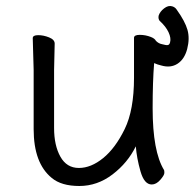

<svg xmlns="http://www.w3.org/2000/svg" viewBox="-20 -601 648 639"><path d="M162 -456 160 -368V-175Q160 -117 181 -79.5Q202 -42 242.5 -42Q283 -42 323.5 -75Q364 -108 395 -171.5Q426 -235 426 -342V-475Q426 -485 445 -485Q464 -485 482 -478Q495 -473 499 -465Q508 -456 519 -454Q533 -450 538.5 -451Q544 -452 546 -460Q550 -474 541 -493.5Q532 -513 511 -532Q506 -539 508 -549Q512 -562 526 -573Q540 -584 553 -580Q563 -577 568 -569Q596 -530 604 -501.5Q612 -473 603 -438Q594 -404 571 -389Q548 -374 517 -383Q504 -386 493 -391Q488 -330 488 -241Q488 -97 526 -35Q527 -33 527 -25.5Q527 -18 513.5 -2.5Q500 13 485 13Q460 13 447.5 -31Q435 -75 432 -114Q405 -59 354.5 -20.5Q304 18 244 18Q184 18 152 -9Q92 -58 92 -171V-368L89 -474Q89 -484 107 -484Q125 -484 143.5 -476.5Q162 -469 162 -456Z"/></svg>

Font: LXGW WenKai Lite
Style: Regular
Weight: 400
Designer: LXGW / Fontworks Inc.
Foundry: LXGW / Fontworks Inc.
Version: Version 1.511; March 25, 2025